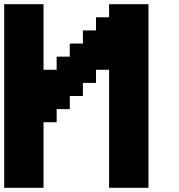

<svg xmlns="http://www.w3.org/2000/svg" viewBox="-20 -895 852 915"><path d="M500 0H687.5V-875H500V-812.5H437.5V-750H375V-687.5H312.5V-625H250V-562.5H187.5V-875H0V0H187.5V-312.5H250V-375H312.5V-437.5H375V-500H437.5V-562.5H500Z"/></svg>

Font: Faithful 32x
Style: Semibold
Weight: 400
Foundry: Faithful Resource Pack
Version: Version 1.0; January 27, 2023